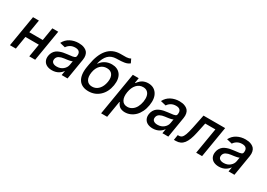

<svg xmlns="http://www.w3.org/2000/svg" viewBox="9 -1735 4075 2926"><g transform="rotate(30 2046.0 -272.5)"><path d="M220.9 -545.5 183.2 -318.5H419.7L457.4 -545.5H561.1L470.2 0H366.5L404.1 -226.6H167.6L130 0H26.3L117.2 -545.5Z M769.2 12.1Q716.6 12.1 678.4 -6.9Q640.3 -25.9 621.8 -64.1Q603.3 -102.3 611.9 -154.1Q617.9 -190 634.8 -217.3Q651.6 -244.7 673.3 -261.4Q695 -278.1 726 -290Q757.1 -301.8 784.8 -307.4Q812.5 -312.9 848.4 -317.1Q931.1 -327.1 940 -328.5Q977.6 -335.2 988.3 -350.1Q992.9 -356.9 994.7 -366.5V-369Q1002.1 -415.8 981 -441.2Q959.9 -466.6 909.4 -466.6Q859.7 -466.6 822.8 -444.8Q785.9 -422.9 767 -390.6L671.9 -413.4Q708.5 -484 774.7 -518.3Q840.9 -552.6 920.5 -552.6Q949.2 -552.6 975.1 -548.3Q1001.1 -544 1028.2 -531.1Q1055.4 -518.1 1073.3 -497.9Q1091.3 -477.6 1099.3 -442.6Q1107.2 -407.7 1099.8 -362.2L1039.8 0H936.1L948.9 -74.6H944.6Q933.9 -58.2 918.1 -43.7Q902.3 -29.1 880.9 -16.2Q859.4 -3.2 830.4 4.4Q801.5 12.1 769.2 12.1ZM805.4 -73.2Q869.3 -73.2 913.5 -109.6Q957.7 -146 966.3 -196.7L978 -267Q974.4 -263.8 967.3 -261Q960.2 -258.2 948.9 -255.3Q937.5 -252.5 928.6 -250.7Q919.7 -248.9 904.3 -246.4Q888.8 -244 881.9 -243.1Q875 -242.2 859.4 -240.1Q843.8 -237.9 842.3 -237.9Q817.1 -234.7 797.2 -229Q777.3 -223.4 759.4 -213.8Q741.5 -204.2 730.3 -188.7Q719.1 -173.3 715.9 -152.7Q709.5 -114.3 734.2 -93.8Q758.9 -73.2 805.4 -73.2Z M1727.6 -748.6 1760.3 -681.5Q1741.1 -666.2 1719.6 -656.8Q1698.2 -647.4 1669.6 -642.9Q1641 -638.5 1616.3 -636.9Q1591.6 -635.3 1549.4 -634.2Q1539.1 -633.9 1533.7 -633.9Q1445.7 -631.4 1394.4 -580.3Q1343 -529.1 1316.4 -423.7H1323.2Q1357.6 -473.4 1408.9 -499.1Q1460.2 -524.9 1521.3 -524.9Q1570.3 -524.9 1609 -507.8Q1647.7 -490.8 1672.9 -457.7Q1698.2 -424.7 1707.2 -376.1Q1716.3 -327.4 1706 -264.6Q1684.7 -137.8 1604.4 -63.4Q1524.1 11 1409.8 11Q1352.3 11 1308.9 -8.5Q1265.6 -28.1 1238.8 -66.8Q1212 -105.5 1203.7 -162.5Q1195.3 -219.5 1207.4 -294.7L1216.6 -348.7Q1278.8 -721.9 1546.5 -727.3Q1566.1 -727.6 1600.9 -727.6Q1636.4 -727.3 1653.9 -728Q1671.5 -728.7 1692.5 -733.7Q1713.4 -738.6 1727.6 -748.6ZM1598.7 -262.8Q1611.9 -345.2 1581 -390.8Q1550.1 -436.4 1482.6 -436.4Q1415.8 -436.4 1370 -390.8Q1324.2 -345.2 1310 -262.8Q1295.8 -177.9 1326.5 -128Q1357.2 -78.1 1424 -78.1Q1490.8 -78.1 1537.5 -127.8Q1584.2 -177.6 1598.7 -262.8Z M1748.6 204.5 1873.6 -545.5H1977.3L1962.7 -457H1971.6Q1981.2 -470.5 1989.2 -480.3Q1997.2 -490.1 2013.5 -504.8Q2029.8 -519.5 2046.9 -528.9Q2063.9 -538.4 2089.7 -545.5Q2115.4 -552.6 2144.2 -552.6Q2245 -552.6 2296.3 -477.1Q2347.7 -401.6 2326.3 -271.7Q2315.7 -206.7 2289.8 -153.2Q2263.8 -99.8 2227.6 -64.1Q2191.4 -28.4 2146.1 -8.9Q2100.9 10.7 2051.5 10.7Q2023.1 10.7 1999.8 3.7Q1976.6 -3.2 1962.5 -12.6Q1948.5 -22 1936.8 -36.6Q1925.1 -51.1 1920.1 -61.1Q1915.1 -71 1909.4 -84.9H1903.1L1854.8 204.5ZM1932.2 -272.7Q1918 -185 1946.9 -132.5Q1975.9 -79.9 2043 -79.9Q2089.1 -79.9 2126.4 -105.6Q2163.7 -131.4 2186.6 -174.2Q2209.5 -217 2219.1 -272.7Q2227.6 -328.1 2218.9 -370.2Q2210.2 -412.3 2181.5 -437.3Q2152.7 -462.4 2106.2 -462.4Q2038 -462.4 1992.2 -411Q1946.4 -359.7 1932.2 -272.7Z M2542.3 12.1Q2489.7 12.1 2451.5 -6.9Q2413.4 -25.9 2394.9 -64.1Q2376.4 -102.3 2384.9 -154.1Q2391 -190 2407.8 -217.3Q2424.7 -244.7 2446.4 -261.4Q2468 -278.1 2499.1 -290Q2530.2 -301.8 2557.9 -307.4Q2585.6 -312.9 2621.4 -317.1Q2704.2 -327.1 2713.1 -328.5Q2750.7 -335.2 2761.4 -350.1Q2766 -356.9 2767.8 -366.5V-369Q2775.2 -415.8 2754.1 -441.2Q2733 -466.6 2682.5 -466.6Q2632.8 -466.6 2595.9 -444.8Q2558.9 -422.9 2540.1 -390.6L2445 -413.4Q2481.5 -484 2547.8 -518.3Q2614 -552.6 2693.5 -552.6Q2722.3 -552.6 2748.2 -548.3Q2774.1 -544 2801.3 -531.1Q2828.5 -518.1 2846.4 -497.9Q2864.3 -477.6 2872.3 -442.6Q2880.3 -407.7 2872.9 -362.2L2812.9 0H2709.2L2721.9 -74.6H2717.7Q2707 -58.2 2691.2 -43.7Q2675.4 -29.1 2653.9 -16.2Q2632.5 -3.2 2603.5 4.4Q2574.6 12.1 2542.3 12.1ZM2578.5 -73.2Q2642.4 -73.2 2686.6 -109.6Q2730.8 -146 2739.3 -196.7L2751.1 -267Q2747.5 -263.8 2740.4 -261Q2733.3 -258.2 2721.9 -255.3Q2710.6 -252.5 2701.7 -250.7Q2692.8 -248.9 2677.4 -246.4Q2661.9 -244 2655 -243.1Q2648.1 -242.2 2632.5 -240.1Q2616.8 -237.9 2615.4 -237.9Q2590.2 -234.7 2570.3 -229Q2550.4 -223.4 2532.5 -213.8Q2514.6 -204.2 2503.4 -188.7Q2492.2 -173.3 2489 -152.7Q2482.6 -114.3 2507.3 -93.8Q2532 -73.2 2578.5 -73.2Z M2911.2 0 2926.1 -92H2945.3Q2976.6 -92 2996.8 -110.3Q3017 -128.6 3033.6 -173.3Q3050.1 -218 3068.2 -304L3117.5 -545.5H3498.2L3407.3 0H3303.3L3379.3 -453.8H3200.6L3161.2 -268.5Q3132.1 -129.3 3082.2 -64.6Q3032.3 0 2945.3 0Z M3706 12.1Q3653.4 12.1 3615.2 -6.9Q3577.1 -25.9 3558.6 -64.1Q3540.1 -102.3 3548.7 -154.1Q3554.7 -190 3571.6 -217.3Q3588.4 -244.7 3610.1 -261.4Q3631.7 -278.1 3662.8 -290Q3693.9 -301.8 3721.6 -307.4Q3749.3 -312.9 3785.2 -317.1Q3867.9 -327.1 3876.8 -328.5Q3914.4 -335.2 3925.1 -350.1Q3929.7 -356.9 3931.5 -366.5V-369Q3938.9 -415.8 3917.8 -441.2Q3896.7 -466.6 3846.2 -466.6Q3796.5 -466.6 3759.6 -444.8Q3722.7 -422.9 3703.8 -390.6L3608.7 -413.4Q3645.2 -484 3711.5 -518.3Q3777.7 -552.6 3857.2 -552.6Q3886 -552.6 3911.9 -548.3Q3937.9 -544 3965 -531.1Q3992.2 -518.1 4010.1 -497.9Q4028.1 -477.6 4036 -442.6Q4044 -407.7 4036.6 -362.2L3976.6 0H3872.9L3885.7 -74.6H3881.4Q3870.7 -58.2 3854.9 -43.7Q3839.1 -29.1 3817.6 -16.2Q3796.2 -3.2 3767.2 4.4Q3738.3 12.1 3706 12.1ZM3742.2 -73.2Q3806.1 -73.2 3850.3 -109.6Q3894.5 -146 3903.1 -196.7L3914.8 -267Q3911.2 -263.8 3904.1 -261Q3897 -258.2 3885.7 -255.3Q3874.3 -252.5 3865.4 -250.7Q3856.5 -248.9 3841.1 -246.4Q3825.6 -244 3818.7 -243.1Q3811.8 -242.2 3796.2 -240.1Q3780.5 -237.9 3779.1 -237.9Q3753.9 -234.7 3734 -229Q3714.1 -223.4 3696.2 -213.8Q3678.3 -204.2 3667.1 -188.7Q3655.9 -173.3 3652.7 -152.7Q3646.3 -114.3 3671 -93.8Q3695.7 -73.2 3742.2 -73.2Z"/></g></svg>

Font: Karasuma Gothic
Style: Medium Italic
Weight: 500
Italic angle: 9.39998°
Designer: Rasmus Andersson / Ryoko Nishizuka
Foundry: Genbu
Version: Version 1.00